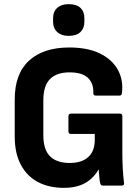

<svg xmlns="http://www.w3.org/2000/svg" viewBox="-20 -895 674 926"><path d="M288 11Q217 11 164 -16.5Q111 -44 81 -99.5Q51 -155 51 -237V-415Q51 -540 120.5 -603Q190 -666 314 -666Q402 -666 461 -637.5Q520 -609 548 -559Q576 -509 568 -446Q567 -434 556 -434H441Q430 -434 430 -447Q432 -493 404 -519.5Q376 -546 316 -546Q253 -546 221 -513.5Q189 -481 189 -411V-243Q189 -173 221.5 -141Q254 -109 316 -109Q374 -109 405.5 -137.5Q437 -166 437 -220V-249H322Q310 -249 310 -262V-334Q310 -347 322 -347H559Q570 -347 570 -334V-161Q570 -123 572 -84Q574 -45 578 -14Q580 -7 576.5 -3.5Q573 0 567 0H475Q471 0 468 -2.5Q465 -5 463 -12Q460 -23 459 -42Q458 -61 456 -77H455Q441 -52 418 -31.5Q395 -11 363 0Q331 11 288 11ZM311 -722Q276 -722 256 -740.5Q236 -759 236 -790V-807Q236 -839 256 -857Q276 -875 311 -875Q349 -875 368 -857Q387 -839 387 -807V-790Q387 -759 368 -740.5Q349 -722 311 -722Z"/></svg>

Font: Sofia Sans Semi Condensed ExtraBold
Style: Regular
Weight: 800
Designer: Botio Nikoltchev, Ani Petrova
Foundry: lettersoup
Version: Version 4.100